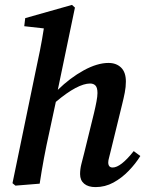

<svg xmlns="http://www.w3.org/2000/svg" viewBox="-20 -750 602 784"><path d="M43 8 31 -2 124 -452Q134 -498 143 -543Q152 -588 159 -634L79 -643L83 -676L274 -730L286 -719L216 -383Q266 -432 321.5 -462.5Q377 -493 423 -493Q455 -493 474.5 -474Q494 -455 494 -417Q494 -395 489.5 -372Q485 -349 479 -325L433 -137Q429 -119 425.5 -107Q422 -95 422 -87Q422 -66 440 -66Q473 -66 526 -133L553 -113Q534 -82 505.5 -52.5Q477 -23 443 -4.5Q409 14 370 14Q340 14 323.5 0Q307 -14 307 -39Q307 -59 312 -79Q317 -99 324 -126L364 -289Q370 -314 374 -335.5Q378 -357 378 -370Q378 -392 370 -400.5Q362 -409 348 -409Q323 -409 288 -390.5Q253 -372 208 -334L182 -213Q169 -155 159.5 -104Q150 -53 142 0Z"/></svg>

Font: Source Serif 4 Semibold
Style: Italic
Weight: 600
Italic angle: -12°
Designer: Frank Grießhammer
Foundry: Adobe
Version: Version 4.005;hotconv 1.1.0;makeotfexe 2.6.0